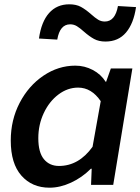

<svg xmlns="http://www.w3.org/2000/svg" viewBox="-20 -859 652 892"><path d="M30 -206Q30 -302 71.5 -381.5Q113 -461 182 -507.5Q251 -554 330 -554Q373 -554 411 -534Q449 -514 471 -479H473L495 -541H595L506 0H403L406 -75H402Q361 -34 310 -10.5Q259 13 210 13Q129 13 79.5 -43Q30 -99 30 -206ZM410 -177 448 -389Q405 -452 343 -452Q294 -452 251.5 -420Q209 -388 183.5 -334Q158 -280 158 -217Q158 -151 184 -119.5Q210 -88 254 -88Q346 -88 410 -177ZM370 -712Q351 -729 337 -737.5Q323 -746 306 -746Q258 -746 246 -675L161 -680Q172 -758 208 -798.5Q244 -839 302 -839Q334 -839 356 -827Q378 -815 403 -793Q422 -776 436 -767.5Q450 -759 467 -759Q515 -759 528 -831L612 -826Q601 -750 565.5 -708Q530 -666 470 -666Q439 -666 417 -678Q395 -690 370 -712Z"/></svg>

Font: Nebula Sans Semibold
Style: Regular
Weight: 600
Italic angle: -9°
Designer: Paul D. Hunt for Adobe (as Source Sans)
Foundry: Nebula Entertainment & Broadcasting LLC
Version: Version 1.010